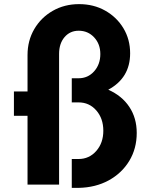

<svg xmlns="http://www.w3.org/2000/svg" viewBox="-20 -895 730 931"><path d="M328 16H361Q443 14.5 506.8 -20.2Q570.5 -55 606.8 -114.8Q643 -174.5 643 -250.5Q643 -322.5 607.2 -376.5Q571.5 -430.5 505 -460Q611 -517 611 -636.5Q611 -704 578.5 -758Q546 -812 490 -843.5Q434 -875 363.5 -875Q292.5 -875 235.8 -842.5Q179 -810 146.2 -754Q113.5 -698 113.5 -628V-451.5H47.5V-333.5H113.5V0H266.5V-633.5Q266.5 -684 293 -715Q319.5 -746 361.5 -746Q406.5 -746 436.5 -713.8Q466.5 -681.5 466.5 -633Q466.5 -583 436.5 -549.2Q406.5 -515.5 361 -515.5H328V-398.5H361Q413 -398.5 447 -359.5Q481 -320.5 481 -261Q481 -202 446.8 -163Q412.5 -124 361 -124H328Z"/></svg>

Font: Spartan
Style: Bold
Weight: 700
Designer: Matt Bailey, Mirko Velimirovic
Foundry: Matt Bailey
Version: Version 1.003; ttfautohint (v1.8.3)